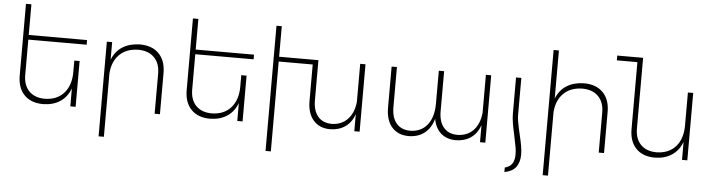

<svg xmlns="http://www.w3.org/2000/svg" viewBox="-54 -1011 5489 1479"><g transform="rotate(5 2691.0 -272.0)"><path d="M136 -484V-211Q136 -131 180 -86Q224 -41 303 -41Q397 -43 450 -103Q503 -163 503 -266V-354H544V0H503V-139Q478 -72 424 -36Q370 0 293 1Q199 1 146.5 -53Q94 -107 94 -203V-757H136V-520H587V-484Z M1196 -318V0H1155V-310Q1155 -390 1110 -435Q1065 -480 985 -480Q895 -478 841.5 -425Q788 -372 781 -281V211H740V-521H781V-385Q807 -451 861.5 -485.5Q916 -520 995 -522Q1090 -522 1143 -468Q1196 -414 1196 -318Z M1427 -484V-211Q1427 -131 1471 -86Q1515 -41 1594 -41Q1688 -43 1741 -103Q1794 -163 1794 -266V-354H1835V0H1794V-139Q1769 -72 1715 -36Q1661 0 1584 1Q1490 1 1437.5 -53Q1385 -107 1385 -203V-757H1427V-520H1878V-484Z M2740 -521V0H2699V-131Q2676 -67 2628 -33.5Q2580 0 2512 1Q2429 1 2382 -53Q2335 -107 2335 -203V-484H2072V211H2031V-757H2072V-521H2376V-211Q2376 -130 2414 -85.5Q2452 -41 2522 -41Q2597 -43 2643.5 -92Q2690 -141 2699 -226V-521Z M3712 -521V0H3671V-131Q3648 -67 3600 -33.5Q3552 0 3484 1Q3414 1 3369 -38Q3324 -77 3311 -149Q3290 -76 3241 -38Q3192 0 3120 1Q3036 1 2989 -53Q2942 -107 2942 -203V-521H2983V-211Q2983 -130 3021 -85.5Q3059 -41 3129 -41Q3213 -43 3260 -103Q3307 -163 3307 -265V-521H3348V-211Q3348 -130 3386 -85.5Q3424 -41 3494 -41Q3570 -43 3616 -92Q3662 -141 3671 -226V-521Z M3878 213Q3942 200 3968.5 162.5Q3995 125 3995 68Q3995 35 3988.5 -1.5Q3982 -38 3969 -92Q3967 -100 3960 -131.5Q3953 -163 3949 -188.5Q3945 -214 3945 -234V-521H3904V-245Q3904 -207 3911 -166Q3918 -125 3930 -71Q3942 -14 3947 14.5Q3952 43 3952 70Q3952 113 3935.5 140Q3919 167 3878 178Z M4630 -318V0H4589V-310Q4589 -390 4544 -435Q4499 -480 4419 -480Q4329 -478 4275.5 -425Q4222 -372 4215 -281V211H4174V-757H4215V-385Q4241 -451 4295.5 -485.5Q4350 -520 4429 -522Q4524 -522 4577 -468Q4630 -414 4630 -318Z M5274 -521V0H5233V-139Q5208 -72 5154 -36Q5100 0 5023 1Q4929 1 4877 -53Q4825 -107 4825 -203V-720H4666V-757H4866V-211Q4866 -131 4910 -86Q4954 -41 5033 -41Q5127 -43 5180 -103Q5233 -163 5233 -266V-521Z"/></g></svg>

Font: Montserrat arm2 ExtraLight
Style: Regular
Weight: 275
Designer: Julieta Ulanovsky
Foundry: Julieta Ulanovsky
Version: Version 6.000